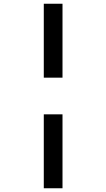

<svg xmlns="http://www.w3.org/2000/svg" viewBox="-20 -777 567 1026"><path d="M214 -757H314V-362H214ZM214 -166H314V229H214Z"/></svg>

Font: Noto Sans Display
Style: Bold Italic
Weight: 700
Italic angle: -12°
Designer: Monotype Design team
Foundry: Monotype Imaging Inc.
Version: Version 1.000